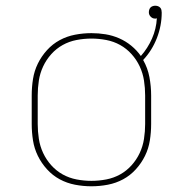

<svg xmlns="http://www.w3.org/2000/svg" viewBox="-20 -644 640 672"><path d="M300 8Q271 8 242.5 2.5Q214 -3 189 -16.5Q164 -30 144.5 -51.5Q125 -73 112.5 -98.5Q100 -124 95.5 -152.5Q91 -181 91 -210V-310Q91 -339 95.5 -367.5Q100 -396 112.5 -421.5Q125 -447 144.5 -468.5Q164 -490 189 -503.5Q214 -517 242.5 -522.5Q271 -528 300 -528Q325 -528 349.5 -524Q374 -520 397 -510Q420 -500 439.5 -484Q459 -468 473 -448Q497 -475 512 -509Q527 -543 529 -580Q527 -579 525.5 -579Q524 -579 522 -579Q514 -579 507.5 -585.5Q501 -592 501 -601Q501 -606 502.5 -610.5Q504 -615 507 -618Q510 -621 514.5 -622.5Q519 -624 523 -624Q528 -624 532.5 -622.5Q537 -621 540.5 -617.5Q544 -614 545 -609Q546 -604 546 -600Q546 -554 529 -510.5Q512 -467 481 -434Q497 -406 503 -374Q509 -342 509 -310V-210Q509 -181 504.5 -152.5Q500 -124 487.5 -98.5Q475 -73 455.5 -51.5Q436 -30 411 -16.5Q386 -3 357.5 2.5Q329 8 300 8ZM300 -11Q326 -11 352 -16Q378 -21 400.5 -33.5Q423 -46 440.5 -65.5Q458 -85 469 -108.5Q480 -132 484 -158Q488 -184 488 -210V-310Q488 -336 484 -362Q480 -388 469 -411.5Q458 -435 440.5 -454.5Q423 -474 400.5 -486.5Q378 -499 352 -504Q326 -509 300 -509Q274 -509 248 -504Q222 -499 199.5 -486.5Q177 -474 159.5 -454.5Q142 -435 131 -411.5Q120 -388 116 -362Q112 -336 112 -310V-210Q112 -184 116 -158Q120 -132 131 -108.5Q142 -85 159.5 -65.5Q177 -46 199.5 -33.5Q222 -21 248 -16Q274 -11 300 -11Z"/></svg>

Font: Iosevka Thin Extended
Style: Regular
Weight: 100
Width: 7
Monospace: yes
Designer: Belleve Invis
Foundry: Belleve Invis
Version: Version 32.5.0; ttfautohint (v1.8.4)